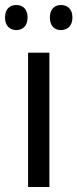

<svg xmlns="http://www.w3.org/2000/svg" viewBox="-34 -746 309 766"><path d="M-14 -676C-14 -642 6 -626 31 -626C56 -626 76 -642 76 -676C76 -711 56 -726 31 -726C6 -726 -14 -711 -14 -676ZM165 -676C165 -642 184 -626 209 -626C234 -626 255 -642 255 -676C255 -711 234 -726 209 -726C185 -726 165 -711 165 -676ZM163 0V-536H78V0Z"/></svg>

Font: Noto Sans Gujarati UI SemiCondensed
Style: Regular
Weight: 400
Width: 4
Designer: Jelle Bosma - Monotype Design Team, Universal Thirst
Foundry: Monotype Imaging Inc.
Version: Version 2.106